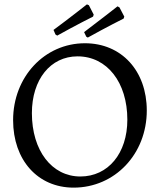

<svg xmlns="http://www.w3.org/2000/svg" viewBox="-20 -847 732 879"><path d="M242 -684C326 -731 406 -771 406 -771L409 -780L387 -823L378 -827C378 -827 297 -763 225 -710L234 -689ZM382 -675C466 -722 546 -762 546 -762L549 -771L527 -813L518 -818C518 -818 437 -754 365 -700L375 -679ZM317 12C506 12 652 -142 652 -341C652 -523 536 -649 369 -649C184 -649 40 -495 40 -297C40 -114 153 12 317 12ZM348 -39C217 -39 126 -158 126 -329C126 -483 211 -589 335 -589C470 -589 563 -470 563 -299C563 -145 475 -39 348 -39Z"/></svg>

Font: Alegreya SC
Style: Regular
Weight: 400
Designer: Juan Pablo del Peral
Foundry: Huerta Tipografica
Version: Version 2.007;PS 002.007;hotconv 1.0.88;makeotf.lib2.5.64775